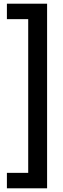

<svg xmlns="http://www.w3.org/2000/svg" viewBox="-20 -761 339 1029"><path d="M232.4 248.2H17V165.4H131.2V-658.4H17V-741.2H232.4Z"/></svg>

Font: Hanken Grotesk
Style: Regular
Weight: 400
Designer: Alfredo Marco Pradil
Foundry: Hanken Design Co.
Version: Version 3.013